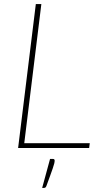

<svg xmlns="http://www.w3.org/2000/svg" viewBox="-20 -723 502 938"><path d="M418.5 -23.5 415.5 0H68.5L155 -703H182L98.5 -23.5ZM239 53.5Q247 53.5 247 62Q247 67.5 244.8 76.5Q242.5 85.5 237.5 100.2Q232.5 115 224.8 136Q217 157 206.5 186Q204.5 190.5 202 192.8Q199.5 195 194.5 195H186L224.5 53.5Z"/></svg>

Font: Lato ExtraLight
Style: Italic
Weight: 275
Italic angle: -7°
Designer: Lukasz Dziedzic with Adam Twardoch and Botio Nikoltchev
Foundry: tyPoland Lukasz Dziedzic
Version: Version 2.015; 2015-08-06; http://www.latofonts.com/